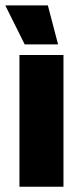

<svg xmlns="http://www.w3.org/2000/svg" viewBox="-34 -706 299 726"><path d="M39.5 0V-498H206V0ZM147 -685.5 185.5 -538.5V-538H59.5L-13.5 -684.5V-685.5Z"/></svg>

Font: Anek Odia SemiCondensed ExtraBold
Style: Regular
Weight: 800
Width: 4
Designer: Yesha Goshar & Mahesh Sahu (Odia), Yesha Goshar (Latin)
Foundry: Ek Type
Version: Version 1.003